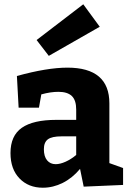

<svg xmlns="http://www.w3.org/2000/svg" viewBox="-20 -864 605 897"><path d="M555 -79V0L371 8L354 -75Q318 -32 273 -9.5Q228 13 180 13Q113 13 71 -30.5Q29 -74 29 -149Q29 -230 82 -267Q135 -304 243 -304H336V-352Q336 -396 315.5 -415.5Q295 -435 253 -435Q216 -435 173 -423L162 -361H67L59 -509Q200 -548 295 -548Q491 -548 491 -381V-102ZM240 -97Q261 -97 286.5 -108.5Q312 -120 336 -140V-227H268Q222 -227 203.5 -213Q185 -199 185 -167Q185 -133 200 -115Q215 -97 240 -97ZM151 -677 369 -844 446 -739 208 -603Z"/></svg>

Font: Bitter Pro OGT
Style: Bold
Weight: 700
Designer: Sol Matas, and Bitter project Authors
Foundry: Sol Matas
Version: Version 2.110